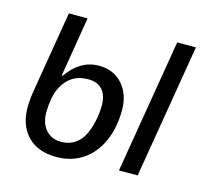

<svg xmlns="http://www.w3.org/2000/svg" viewBox="-83 -609 765 714"><g transform="rotate(15 300.0 -252.0)"><path d="M40 -139Q40 -171 48 -216L98 -516H170L132 -286H136Q159 -320 189.5 -338.5Q220 -357 258 -357Q314 -357 348 -318.5Q382 -280 382 -220Q382 -150 358 -97.5Q334 -45 291 -16.5Q248 12 190 12Q119 12 79.5 -29Q40 -70 40 -139ZM301 -170Q305 -194 305 -216Q305 -256 286 -277Q267 -298 232 -298Q182 -298 152.5 -266.5Q123 -235 116 -187Q112 -163 112 -139Q112 -97 134 -72Q156 -47 192 -47Q235 -47 262 -75.5Q289 -104 301 -170ZM515 -516H587L501 0H429Z"/></g></svg>

Font: iA Writer Mono V
Style: Regular
Weight: 400
Italic angle: -9.5°
Designer: Mike Abbink, Paul van der Laan, Pieter van Rosmalen
Foundry: Bold Monday
Version: Version 2.000